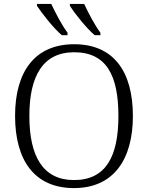

<svg xmlns="http://www.w3.org/2000/svg" viewBox="-20 -951 757 981"><path d="M464 -771H493V-784C464 -822 431 -886 410 -931H337V-921C359 -886 421 -807 464 -771ZM296 -771H325V-784C296 -822 263 -886 242 -931H169V-921C192 -886 253 -807 296 -771ZM358 10C560 10 659 -136 659 -358C659 -585 561 -725 359 -725C158 -725 57 -585 57 -359C57 -132 156 10 358 10ZM358 -31C200 -31 130 -152 130 -358C130 -564 200 -684 359 -684C525 -684 585 -564 585 -358C585 -153 522 -31 358 -31Z"/></svg>

Font: Noto Serif Light
Style: Regular
Weight: 300
Designer: Monotype Design Team
Foundry: Monotype Imaging Inc.
Version: Version 2.013